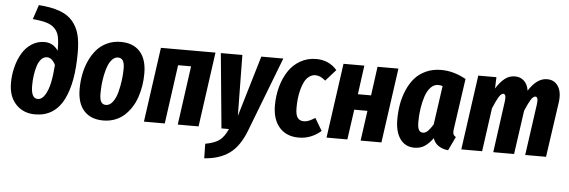

<svg xmlns="http://www.w3.org/2000/svg" viewBox="-57 -947 4030 1359"><g transform="rotate(5 1958.0 -268.0)"><path d="M209 16.1Q125.5 16.1 72.8 -39.3Q20 -94.7 20 -189.9Q20 -250 34.4 -305.4Q48.8 -360.8 75 -404.3Q101.1 -447.8 141.8 -473.9Q182.6 -500 231 -500Q293.5 -500 329.1 -446.8V-460Q329.1 -515.6 321.3 -549.1Q313.5 -582.5 290.5 -605.2Q267.6 -627.9 231.7 -638.4Q195.8 -648.9 134.8 -654.8L168.9 -756.8Q258.3 -750.5 317.9 -728.8Q377.4 -707 411.1 -666.7Q444.8 -626.5 458.5 -574Q472.2 -521.5 472.2 -445.8Q472.2 -339.4 457.3 -256.1Q442.4 -172.9 411.4 -111.1Q380.4 -49.3 329.3 -16.6Q278.3 16.1 209 16.1ZM217.8 -94.2Q248 -94.2 270 -130.1Q292 -166 303 -219.7Q314 -273.4 318.8 -344.2Q294.4 -394 258.8 -394Q235.4 -394 217.8 -375Q200.2 -356 190.4 -324.5Q180.7 -293 175.8 -257.8Q170.9 -222.7 170.9 -185.1Q170.9 -94.2 217.8 -94.2Z M692.9 17.1Q605 17.1 556.4 -36.1Q507.8 -89.4 507.8 -190.9Q507.8 -244.6 517.6 -295.4Q527.3 -346.2 548.3 -392.3Q569.3 -438.5 599.4 -472.9Q629.4 -507.3 673.3 -527.6Q717.3 -547.9 770 -547.9Q857.9 -547.9 906.2 -494.4Q954.6 -440.9 954.6 -338.9Q954.6 -294.9 947.8 -252.2Q940.9 -209.5 927.2 -169.4Q913.6 -129.4 891.6 -95.7Q869.6 -62 841.3 -36.6Q813 -11.2 774.9 2.9Q736.8 17.1 692.9 17.1ZM702.6 -94.2Q730 -94.2 751 -121.8Q772 -149.4 783.2 -192.1Q794.4 -234.9 800 -278.1Q805.7 -321.3 805.7 -360.8Q805.7 -400.4 794.2 -418.2Q782.7 -436 759.8 -436Q737.3 -436 719.2 -417.5Q701.2 -398.9 689.9 -370.4Q678.7 -341.8 671.1 -305.4Q663.6 -269 660.6 -235.1Q657.7 -201.2 657.7 -169.9Q657.7 -129.9 668.7 -112.1Q679.7 -94.2 702.6 -94.2Z M1221.7 0 1279.8 -418.9H1187.5L1129.4 0H981.4L1055.7 -530.8H1443.4L1369.6 0Z M1925.3 -530.8 1720.2 2Q1677.2 112.8 1607.4 163.3Q1537.6 213.9 1429.2 221.2L1427.2 118.2Q1492.7 106.4 1526.1 82Q1559.6 57.6 1585.4 0H1532.2L1481.4 -530.8H1634.3L1640.1 -98.1L1769 -530.8Z M2158.2 -547.9Q2249 -547.9 2306.2 -481.9L2233.9 -400.9Q2197.3 -433.1 2163.1 -433.1Q2138.2 -433.1 2118.2 -418Q2098.1 -402.8 2085.4 -378.4Q2072.8 -354 2064.2 -321.5Q2055.7 -289.1 2052.2 -256.8Q2048.8 -224.6 2048.8 -191.9Q2048.8 -141.6 2064 -121.3Q2079.1 -101.1 2107.9 -101.1Q2126.5 -101.1 2144.3 -108.4Q2162.1 -115.7 2188 -131.8L2240.2 -43.9Q2169.9 17.1 2082 17.1Q1994.6 17.1 1944.8 -39.3Q1895 -95.7 1895 -195.8Q1895 -266.1 1912.6 -329.3Q1930.2 -392.6 1962.6 -441.4Q1995.1 -490.2 2045.7 -519Q2096.2 -547.9 2158.2 -547.9Z M2521 0 2550.8 -213.9H2457L2426.8 0H2278.8L2353 -530.8H2501L2473.1 -325.2H2566.9L2594.7 -530.8H2743.2L2668.9 0Z M3046.4 -547.9Q3135.3 -547.9 3222.7 -499L3172.4 -148.9Q3167.5 -124 3170.7 -107.9Q3173.8 -91.8 3190.4 -84L3143.6 14.2Q3104 10.3 3075.2 -8.8Q3046.4 -27.8 3035.6 -62Q3006.8 -22.9 2976.3 -2.9Q2945.8 17.1 2904.3 17.1Q2838.9 17.1 2802.7 -33.4Q2766.6 -84 2766.6 -170.9Q2766.6 -227.5 2775.6 -279.8Q2784.7 -332 2805.9 -381.6Q2827.1 -431.2 2858.6 -467.5Q2890.1 -503.9 2938.5 -525.9Q2986.8 -547.9 3046.4 -547.9ZM3033.7 -439.9Q3004.4 -439.9 2981 -415.5Q2957.5 -391.1 2944.1 -350.8Q2930.7 -310.5 2923.6 -263.9Q2916.5 -217.3 2916.5 -168Q2916.5 -127.9 2926 -111.1Q2935.5 -94.2 2955.6 -94.2Q2974.1 -94.2 2990.7 -111.1Q3007.3 -127.9 3026.4 -159.2L3065.4 -435.1Q3049.3 -439.9 3033.7 -439.9Z M3798.3 -547.9Q3851.6 -547.9 3878.2 -505.1Q3904.8 -462.4 3894.5 -390.1L3838.4 0H3690.4L3741.7 -366.2Q3748.5 -418 3726.6 -418Q3710.9 -418 3694.6 -391.8Q3678.2 -365.7 3655.3 -311L3611.3 0H3463.4L3513.7 -366.2Q3520.5 -418 3498.5 -418Q3483.4 -418 3466.6 -390.6Q3449.7 -363.3 3427.2 -308.1L3384.3 0H3236.3L3310.5 -530.8H3439.5L3436.5 -450.2Q3465.8 -497.1 3497.8 -522.5Q3529.8 -547.9 3570.3 -547.9Q3609.4 -547.9 3635.3 -523.4Q3661.1 -499 3667.5 -455.1Q3726.6 -547.9 3798.3 -547.9Z"/></g></svg>

Font: Fira Sans Compressed
Style: Bold Italic
Weight: 700
Width: 3
Italic angle: -8°
Designer: Carrois Corporate & Edenspiekermann AG
Foundry: Carrois Corporate GbR & Edenspiekermann AG
Version: Version 4.203;PS 004.203;hotconv 1.0.88;makeotf.lib2.5.64775